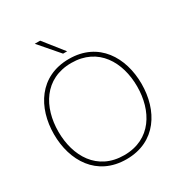

<svg xmlns="http://www.w3.org/2000/svg" viewBox="-213 -1074 1159 1234"><g transform="rotate(-30 367.0 -457.0)"><path d="M367 12C587 12 692 -164 692 -360C692 -556 587 -732 367 -732C147 -732 42 -556 42 -360C42 -164 147 12 367 12ZM75 -360C75 -540 167 -702 367 -702C567 -702 659 -540 659 -360C659 -180 567 -18 367 -18C167 -18 75 -180 75 -360ZM226 -926 352 -780H382L266 -926Z"/></g></svg>

Font: Aspekta 100
Style: Regular
Weight: 100
Designer: Ivo Dolenc
Version: Version 2.000